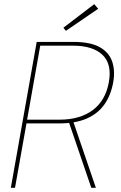

<svg xmlns="http://www.w3.org/2000/svg" viewBox="-20 -901 580 921"><path d="M32 0 156 -700H331Q413 -700 458 -675Q503 -650 518 -606Q533 -562 523 -506Q512 -445 481.5 -401Q451 -357 397.5 -333Q344 -309 262 -309H107L52 0ZM418 0 308 -322H330L440 0ZM110 -327H266Q363 -327 424.5 -372.5Q486 -418 502 -506Q518 -593 472 -637.5Q426 -682 329 -682H173ZM296 -753 284 -768 432 -881 451 -859Z"/></svg>

Font: DM Sans 9pt Thin
Style: Italic
Weight: 250
Italic angle: -10°
Version: Version 4.004;gftools[0.9.30]